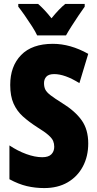

<svg xmlns="http://www.w3.org/2000/svg" viewBox="-20 -1040 494 977"><path d="M429 -310Q429 -244 401.5 -192.5Q374 -141 324 -112Q274 -83 205 -83Q159 -83 116.5 -93Q74 -103 28 -128V-300Q70 -272 114 -256Q158 -240 195 -240Q227 -240 241.5 -255Q256 -270 256 -293Q256 -309 250.5 -322.5Q245 -336 226.5 -352.5Q208 -369 169 -393Q127 -420 96.5 -447.5Q66 -475 49 -513Q32 -551 32 -608Q32 -703 87.5 -760Q143 -817 249 -817Q338 -817 429 -766L384 -617Q310 -663 256 -663Q228 -663 216 -650Q204 -637 204 -617Q204 -598 210.5 -584.5Q217 -571 237 -555.5Q257 -540 297 -515Q362 -475 395.5 -428Q429 -381 429 -310ZM169 -860Q161 -878 143 -906Q125 -934 105.5 -962Q86 -990 73 -1006V-1020H174Q189 -1007 206 -989Q223 -971 242 -947Q282 -996 312 -1020H411V-1006Q397 -987 379 -960Q361 -933 344 -906.5Q327 -880 316 -860Z"/></svg>

Font: Noto Sans Kannada UI ExtraCondensed Black
Style: Regular
Weight: 900
Width: 2
Designer: Jelle Bosma - Monotype Design Team
Foundry: Monotype Imaging Inc.
Version: Version 2.005; ttfautohint (v1.8.4.7-5d5b)